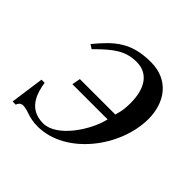

<svg xmlns="http://www.w3.org/2000/svg" viewBox="-123 -560 690 690"><g transform="rotate(45 222.0 -215.0)"><path d="M92 -323C149 -380 183 -405 239 -405C298 -405 328 -358 328 -285C328 -261 326 -242 318 -217H138L132 -185H311C295 -115 226 -11 157 -11C83 -11 65 -72 58 -118H42L24 11H40C43 2 49 -6 61 -6C88 -6 103 11 151 11C293 11 414 -148 414 -290C414 -373 367 -441 276 -441C176 -441 132 -401 76 -333Z"/></g></svg>

Font: XITS
Style: Italic
Weight: 400
Italic angle: -16.33°
Designer: MicroPress Inc., with final additions and corrections provided by Coen Hoffman, Elsevier (retired)
Version: Version 1.107